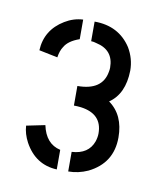

<svg xmlns="http://www.w3.org/2000/svg" viewBox="-48 -725 319 387"><g transform="rotate(10 111.5 -531.5)"><path d="M116.2 -377.9V-418Q150.4 -419.9 160.2 -447.3Q163.1 -456.1 163.1 -463.9Q163.1 -503.9 119.1 -509.8Q111.3 -510.7 104.5 -510.7V-550.8Q155.3 -550.8 162.1 -589.8Q163.1 -594.7 163.1 -598.6Q163.1 -634.8 127 -642.6Q121.1 -644.5 116.2 -644.5V-684.6Q166 -684.6 191.4 -645.5Q204.1 -624 204.1 -599.6Q203.1 -551.8 172.9 -531.2Q204.1 -508.8 204.1 -462.9Q204.1 -410.2 156.2 -386.7Q136.7 -377.9 116.2 -377.9ZM16.6 -454.1 54.7 -461.9Q62.5 -424.8 92.8 -418V-377.9Q48.8 -379.9 26.4 -420.9Q17.6 -437.5 16.6 -454.1ZM16.6 -608.4Q18.6 -650.4 55.7 -672.9Q73.2 -683.6 92.8 -684.6V-644.5Q70.3 -636.7 62.5 -623Q56.6 -614.3 54.7 -600.6Z"/></g></svg>

Font: Post No Bills Colombo
Style: SemiBold
Weight: 700
Designer: Kosala Senevirathne, Siva Puranthara, Lasantha Premarathna, Tharique Azeez
Foundry: Mooniak
Version: Version 1.220 ; ttfautohint (v1.5)